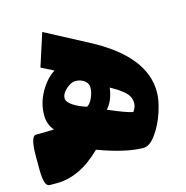

<svg xmlns="http://www.w3.org/2000/svg" viewBox="-132 -790 861 888"><g transform="rotate(-15 298.5 -346.5)"><path d="M296.9 -388.2Q296.9 -407.7 278.8 -420.9Q260.7 -434.1 236.8 -434.1Q216.3 -434.1 192.4 -413.1Q168.5 -392.1 168.5 -369.6Q168.5 -351.6 195.1 -334Q221.7 -316.4 258.8 -305.2Q273.9 -313.5 285.4 -338.9Q296.9 -364.3 296.9 -388.2ZM382.8 -363.8Q375 -302.7 343.3 -268.1Q429.2 -231.4 459 -226.1Q473.6 -246.6 473.6 -265.6Q473.6 -282.2 466.3 -296.6Q459 -311 443.6 -323.7Q428.2 -336.4 416.3 -344Q404.3 -351.6 382.8 -363.8ZM462.4 -53.7Q378.9 -53.7 247.1 -102.5Q142.6 0 33.2 0H-2.4Q-29.3 0 -29.3 -83.5V-147.9Q-29.3 -241.7 -2.4 -241.7Q46.9 -241.7 83.5 -243.2Q56.6 -273.4 56.6 -318.4Q56.6 -377 86.9 -429.4Q117.2 -481.9 156.7 -505.9L97.2 -536.1L147.9 -692.9L348.6 -586.9Q588.4 -460.4 588.4 -288.6Q588.4 -247.6 570.3 -192.6Q552.2 -137.7 522 -95.7Q491.7 -53.7 462.4 -53.7Z"/></g></svg>

Font: Sahel Black FD
Style: Black-FD
Weight: 900
Foundry: Saber Rastikerdar (saber.rastikerdar@gmail.com)
Version: Version 3.3.1